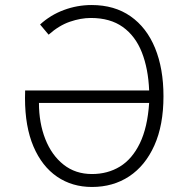

<svg xmlns="http://www.w3.org/2000/svg" viewBox="-20 -732 750 764"><path d="M346 12Q267 12 207 -29Q147 -70 113.2 -149Q79.5 -228 79.5 -341.5Q79.5 -351.5 79.8 -358.8Q80 -366 80 -372H573.5Q570 -458.5 544.5 -523.5Q519 -588.5 468.8 -624.5Q418.5 -660.5 341.5 -660.5Q301.5 -660.5 258 -645.5Q214.5 -630.5 173.5 -594L139.5 -634.5Q181 -672.5 234.2 -692.2Q287.5 -712 344.5 -712Q435.5 -712 499.5 -667.2Q563.5 -622.5 597 -540.8Q630.5 -459 630.5 -349Q630.5 -234 594.2 -153.2Q558 -72.5 494 -30.2Q430 12 346 12ZM346 -39.5Q408.5 -39.5 457.2 -69.2Q506 -99 536.5 -161.8Q567 -224.5 573.5 -322.5H135Q135 -243 160.2 -178.8Q185.5 -114.5 232.8 -77Q280 -39.5 346 -39.5Z"/></svg>

Font: Overpass ExtraLight
Style: Regular
Weight: 250
Designer: Delve Withrington, Dave Bailey, Thomas Jockin
Foundry: Delve Fonts LLC
Version: Version 4.000